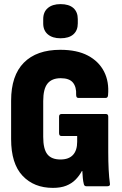

<svg xmlns="http://www.w3.org/2000/svg" viewBox="-20 -905 591 933"><path d="M237 8Q145 8 89.5 -51Q34 -110 34 -229V-416Q34 -538 96 -600.5Q158 -663 273 -663Q354 -663 407 -635Q460 -607 485.5 -557.5Q511 -508 505 -442Q504 -429 493 -429H361Q350 -429 350 -444Q352 -482 334.5 -503.5Q317 -525 275 -525Q232 -525 211 -499Q190 -473 190 -414V-240Q190 -181 210 -155.5Q230 -130 274 -130Q314 -130 334.5 -152Q355 -174 355 -216V-244H279Q267 -244 267 -258V-338Q267 -351 279 -351H495Q506 -351 506 -338V-167Q506 -120 508 -81Q510 -42 514 -14Q517 0 502 0H399Q389 0 387 -12Q384 -23 382.5 -39.5Q381 -56 380 -74H378Q365 -50 346.5 -31.5Q328 -13 301.5 -2.5Q275 8 237 8ZM274 -719Q235 -719 212.5 -738Q190 -757 190 -791V-812Q190 -847 212.5 -866Q235 -885 274 -885Q315 -885 336.5 -866Q358 -847 358 -812V-791Q358 -757 336.5 -738Q315 -719 274 -719Z"/></svg>

Font: Sofia Sans Condensed Black
Style: Regular
Weight: 900
Designer: Botio Nikoltchev, Ani Petrova
Foundry: lettersoup
Version: Version 4.101